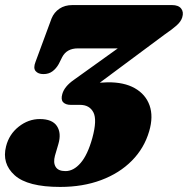

<svg xmlns="http://www.w3.org/2000/svg" viewBox="-21 -720 742 758"><path d="M568 -202Q548.5 -135 499.5 -85.5Q450.5 -36 378.2 -9Q306 18 216.5 18Q88 18 36.8 -28.2Q-14.5 -74.5 3 -142.5Q15 -190 53 -220Q91 -250 136 -250Q185.5 -250 203.8 -222.2Q222 -194.5 209.5 -151.5L196 -105.5Q188.5 -78 198.8 -61.2Q209 -44.5 237.5 -44.5Q269.5 -44.5 297.2 -76.5Q325 -108.5 343.5 -175Q363 -246.5 347.8 -276.2Q332.5 -306 295 -306H258.5Q238.5 -306 228.5 -316.2Q218.5 -326.5 225 -349Q233.5 -379 271 -405L444 -529H286.5Q242.5 -529 224.5 -494.5L211 -467.5Q201 -449.5 186.2 -438.5Q171.5 -427.5 150.5 -427.5Q129.5 -427.5 119.5 -439.5Q109.5 -451.5 119.5 -476.5L182.5 -647Q192.5 -671.5 213.8 -685.8Q235 -700 265 -700H658Q683.5 -700 694.2 -686.2Q705 -672.5 698.5 -651.5Q693.5 -635 676.5 -619.8Q659.5 -604.5 628 -583L373 -393.5Q387 -394.5 403 -395Q468.5 -396 511.2 -371.8Q554 -347.5 569.5 -303.8Q585 -260 568 -202Z"/></svg>

Font: Fraunces 9pt Soft Black
Style: Italic
Weight: 900
Italic angle: -16°
Version: Version 1.000;[b76b70a41]